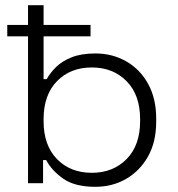

<svg xmlns="http://www.w3.org/2000/svg" viewBox="-20 -706 686 740"><path d="M148 -686V-401H160Q173 -425 196.5 -448Q220 -471 257 -485.5Q294 -500 348 -500Q413 -500 466.5 -469.5Q520 -439 551 -382.5Q582 -326 582 -249V-237Q582 -159 550.5 -103Q519 -47 466 -16.5Q413 14 348 14Q268 14 223.5 -17.5Q179 -49 158 -89H146V0H88V-686ZM148 -247V-239Q148 -146 199.5 -93Q251 -40 334 -40Q416 -40 468 -93Q520 -146 520 -239V-247Q520 -340 468 -393Q416 -446 334 -446Q251 -446 199.5 -393Q148 -340 148 -247ZM8 -566V-610H329V-566Z"/></svg>

Font: Space 7353
Style: Regular
Weight: 400
Designer: Christine Claussen + Ruben Lyon  (Space 7353)
Version: Version 1.000;FEAKit 1.0